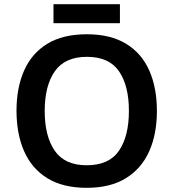

<svg xmlns="http://www.w3.org/2000/svg" viewBox="-20 -889 830 919"><path d="M731 -358Q731 -247 694 -164.5Q657 -82 582.5 -36Q508 10 395 10Q281 10 206.5 -36Q132 -82 95.5 -165Q59 -248 59 -359Q59 -469 95.5 -551.5Q132 -634 206.5 -679.5Q281 -725 396 -725Q509 -725 583.5 -679.5Q658 -634 694.5 -551.5Q731 -469 731 -358ZM194 -358Q194 -237 242 -167.5Q290 -98 395 -98Q502 -98 549.5 -167.5Q597 -237 597 -358Q597 -479 549.5 -548Q502 -617 396 -617Q291 -617 242.5 -548Q194 -479 194 -358ZM554 -869V-778H236V-869Z"/></svg>

Font: Noto Sans Medefaidrin SemiBold
Style: Regular
Weight: 600
Designer: Dalton Maag Ltd
Foundry: Dalton Maag Ltd
Version: Version 1.002; ttfautohint (v1.8.4.7-5d5b)